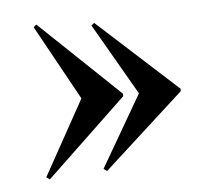

<svg xmlns="http://www.w3.org/2000/svg" viewBox="-35 -455 463 399"><g transform="rotate(-5 196.5 -255.5)"><path d="M54 -94 47 -99 134 -256 48 -412 54 -417 221 -258V-253ZM174 -101 167 -106 254 -256 168 -405 174 -410 341 -258V-253Z"/></g></svg>

Font: Mulat Addis
Style: Regular
Weight: 400
Designer: Fasil fikreab
Version: Version 1.001; ttfautohint (v1.8.3)